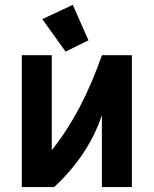

<svg xmlns="http://www.w3.org/2000/svg" viewBox="-20 -762 626 782"><path d="M276.4 -742.2 340.3 -597.7 247.1 -551.8 152.3 -684.1ZM68.8 0V-537.1H190.9V-150.4Q314.9 -305.7 395 -537.1H517.1V0H395V-293Q341.3 -131.3 200.7 0Z"/></svg>

Font: Consola Mono
Style: Bold
Weight: 700
Monospace: yes
Designer: Wojciech Kalinowski "wmk69" (wmk69@o2.pl)
Foundry: Wojciech Kalinowski "wmk69" (wmk69@o2.pl)
Version: Version 2.1.0